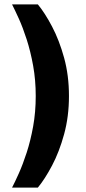

<svg xmlns="http://www.w3.org/2000/svg" viewBox="-20 -744 393 877"><path d="M35 113Q47.6 89 66 47.9Q84.4 6.8 102 -47.3Q119.6 -101.4 131.4 -166.7Q143.2 -232 143.2 -305.4Q143.2 -378.4 131.4 -443.7Q119.6 -509 102 -563.6Q84.4 -618.2 66 -658.8Q47.6 -699.4 35 -724H152.8Q184.8 -685.4 217.7 -623Q250.6 -560.6 272.8 -480.1Q295 -399.6 295 -305.4Q295 -211.8 272.8 -130.8Q250.6 -49.8 217.7 12.3Q184.8 74.4 152.8 113Z"/></svg>

Font: Maven Pro VF Beta
Style: Regular
Weight: 400
Designer: Joe Prince
Foundry: Joe Prince
Version: Version 2.002